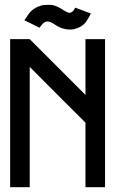

<svg xmlns="http://www.w3.org/2000/svg" viewBox="-20 -784 480 804"><path d="M419.9 0H337.9V-270.5Q259.8 -347.7 104.5 -503.9V0H22.5V-620.1H104.5L337.9 -386.7V-620.1H419.9ZM188.5 -692.4Q179.7 -695.3 173.8 -693.4Q163.1 -690.4 155.3 -680.7Q147.5 -670.9 145.5 -668Q124 -678.7 82 -699.2Q84 -703.1 101.6 -727.5Q120.1 -752 155.3 -761.7Q165 -763.7 178.7 -763.7H194.3Q217.8 -760.7 246.1 -741.2Q252 -737.3 260.7 -733.4Q269.5 -728.5 276.4 -731.4Q282.2 -733.4 288.1 -740.2Q293 -748 294.9 -752Q316.4 -744.1 360.4 -727.5Q359.4 -723.6 344.7 -699.2Q330.1 -673.8 296.9 -664.1Q292 -662.1 286.1 -661.1Q279.3 -660.2 271.5 -660.2Q258.8 -660.2 242.2 -665Q225.6 -669.9 206.1 -683.6Q196.3 -690.4 188.5 -692.4Z"/></svg>

Font: mr_KirucoupageG
Style: Regular
Weight: 400
Designer: Jan Henkel
Version: Version 1.00 May 25, 2020, initial release